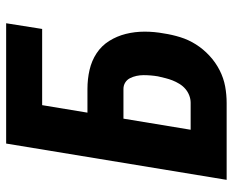

<svg xmlns="http://www.w3.org/2000/svg" viewBox="-88 -688 775 640"><g transform="rotate(-90 300.0 -367.5)"><path d="M21 0 142 -735H543L524 -615H270L245 -464H324Q357 -464 387.5 -457Q418 -450 443 -433.5Q468 -417 484 -391.5Q500 -366 507.5 -336Q515 -306 515 -273.5Q515 -241 509 -209Q505 -182 496.5 -154.5Q488 -127 472.5 -102.5Q457 -78 435 -57.5Q413 -37 386.5 -23.5Q360 -10 332.5 -5Q305 0 277 0ZM278 -120Q290 -120 302 -124.5Q314 -129 324 -137.5Q334 -146 341 -157.5Q348 -169 352.5 -180.5Q357 -192 360 -204Q363 -216 366 -229Q368 -241 369 -253Q370 -265 370 -277Q370 -289 367.5 -300.5Q365 -312 360 -322Q355 -332 345.5 -338Q336 -344 324 -344H225L188 -120Z"/></g></svg>

Font: Iosevka Heavy Extended Oblique
Style: Regular
Weight: 900
Width: 7
Italic angle: -9°
Monospace: yes
Designer: Belleve Invis
Foundry: Belleve Invis
Version: Version 32.5.0; ttfautohint (v1.8.4)